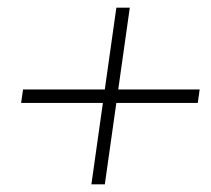

<svg xmlns="http://www.w3.org/2000/svg" viewBox="-20 -570 550 500"><path d="M40 -337H500L495 -302H35ZM318 -550 253 -90H218L283 -550Z"/></svg>

Font: Brygada 1918 SemiBold
Style: Italic
Weight: 600
Italic angle: -8°
Designer: Mateusz Machalski | Borys Kosmynka | Przemek Hoffer
Foundry: NIEPODLEGLA 2018
Version: Version 3.006